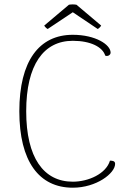

<svg xmlns="http://www.w3.org/2000/svg" viewBox="-20 -862 616 894"><path d="M336 -840C324 -842 313 -842 301 -840L186 -743C189 -737 196 -730 202 -727L319 -805L435 -727C441 -730 448 -737 451 -743ZM319 12C429 12 516 -55 516 -99C516 -112 505 -114 492 -114C474 -53 392 -16 319 -16C183 -16 102 -128 102 -344C102 -560 183 -672 319 -672C402 -672 458 -643 470 -603C482 -598 495 -606 495 -617C495 -654 425 -700 319 -700C162 -700 70 -578 70 -344C70 -110 162 12 319 12Z"/></svg>

Font: Arima Koshi Thin
Style: Regular
Weight: 250
Designer: Joana Correia and Natanael Gama
Foundry: NDISCOVER
Version: Version 1.019;PS 001.019;hotconv 1.0.88;makeotf.lib2.5.64775